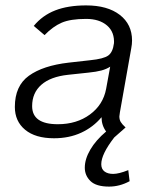

<svg xmlns="http://www.w3.org/2000/svg" viewBox="-20 -501 568 711"><path d="M424 -85Q422 -73 422 -70Q422 -58 427 -49.5Q432 -41 445 -29L403 8Q355 70 355 107Q355 125 367 134Q379 143 399 143Q420 143 455 129L460 170Q423 190 384 190Q336 190 315 169.5Q294 149 294 120Q294 88 314.5 53Q335 18 373 -14Q356 -37 356 -67Q325 -30 280.5 -9.5Q236 11 180 11Q111 11 73 -20.5Q35 -52 35 -105Q35 -183 87 -220.5Q139 -258 234 -269L314 -278Q364 -283 381 -295.5Q398 -308 402 -341V-338Q405 -382 376.5 -406.5Q348 -431 299 -431Q241 -431 208.5 -417Q176 -403 145 -371L105 -405Q137 -444 184.5 -462.5Q232 -481 299 -481Q378 -481 423.5 -446Q469 -411 469 -351Q469 -337 466 -322ZM373 -172 388 -254Q374 -245 355.5 -240Q337 -235 307 -232L232 -224Q167 -217 133 -187Q99 -157 99 -108Q99 -41 194 -41Q264 -41 313 -77Q362 -113 373 -172Z"/></svg>

Font: KoHo
Style: Italic
Weight: 400
Italic angle: -10°
Designer: Cadson Demak & Katatrad Team
Foundry: Cadson Demak Co.,Ltd.
Version: Version 1.000